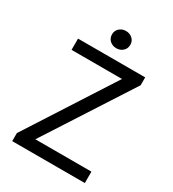

<svg xmlns="http://www.w3.org/2000/svg" viewBox="-196 -928 932 1035"><g transform="rotate(30 269.5 -410.5)"><path d="M45 0V-50L390 -586H76V-656H494V-607L148 -71H497V0ZM280 -714Q256 -714 239.5 -729Q223 -744 223 -768Q223 -791 239.5 -806Q256 -821 280 -821Q304 -821 320.5 -806Q337 -791 337 -768Q337 -744 320.5 -729Q304 -714 280 -714Z"/></g></svg>

Font: Processing Sans Pro
Style: Regular
Weight: 400
Designer: Paul D. Hunt
Foundry: Adobe Systems Incorporated
Version: Version 2.020;PS 2.000;hotconv 1.0.86;makeotf.lib2.5.63406